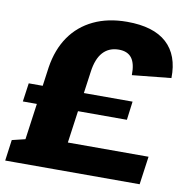

<svg xmlns="http://www.w3.org/2000/svg" viewBox="-81 -788 842 865"><g transform="rotate(10 340.5 -355.5)"><path d="M119 -448Q132 -531 172.5 -589.5Q213 -648 279 -679.5Q345 -711 432 -711Q553 -711 613.5 -656Q674 -601 672 -496L494 -478Q495 -531 476 -556Q457 -581 417 -581Q372 -581 344.5 -551Q317 -521 309 -460L245 -1H57ZM12 -96 74 -111 205 -129H632L614 0H-1ZM43 -361H518L507 -276H31Z"/></g></svg>

Font: Pathway Extreme SemiCondensed ExtraBold
Style: Italic
Weight: 800
Width: 4
Italic angle: -8°
Version: Version 1.001;gftools[0.9.26]